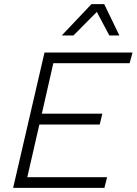

<svg xmlns="http://www.w3.org/2000/svg" viewBox="-20 -916 666 936"><path d="M44 0 197 -660H626L612 -608H240L184 -362H479L466 -309H172L113 -52H502L489 0ZM488 -896 562 -743H513L452 -858L338 -743H281L426 -896Z"/></svg>

Font: Kantumruy Pro Light
Style: Italic
Weight: 300
Italic angle: -13°
Version: Version 1.002